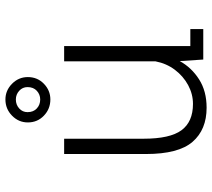

<svg xmlns="http://www.w3.org/2000/svg" viewBox="-56 -694 763 690"><g transform="rotate(-90 325.0 -349.5)"><path d="M282.5 12Q203.5 12 159.8 -38.5Q116 -89 116 -206V-500H171V-214.5Q171 -119.5 201.5 -78.2Q232 -37 296 -37Q331.5 -37 363.8 -54.5Q396 -72 418.8 -102.2Q441.5 -132.5 449 -171.5V-500H504V-46.5H565V0H455.5L450 -84.5Q426.5 -42 384.2 -15Q342 12 282.5 12ZM312 -549.5Q278 -549.5 253.8 -572.8Q229.5 -596 229.5 -630.5Q229.5 -663.5 253.8 -687.2Q278 -711 312 -711Q344.5 -711 368.5 -687.2Q392.5 -663.5 392.5 -630.5Q392.5 -596 368.5 -572.8Q344.5 -549.5 312 -549.5ZM312 -586Q330 -586 343.2 -598.2Q356.5 -610.5 356.5 -631.5Q356.5 -649.5 343.2 -661.5Q330 -673.5 312 -673.5Q293 -673.5 279.8 -661.5Q266.5 -649.5 266.5 -631.5Q266.5 -610.5 279.8 -598.2Q293 -586 312 -586Z"/></g></svg>

Font: Trispace ExtraLight
Style: Regular
Weight: 200
Designer: Tyler Finck
Foundry: Etcetera Type Company
Version: Version 1.210; ttfautohint (v1.8.3)